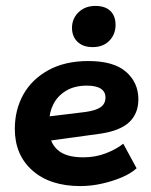

<svg xmlns="http://www.w3.org/2000/svg" viewBox="-20 -617 508 648"><path d="M251 11Q149 11 89.5 -41.5Q30 -94 30 -182Q30 -246 58.5 -297.5Q87 -349 143 -380Q199 -411 278 -411Q364 -411 405.5 -374.5Q447 -338 447 -282Q447 -234 416.5 -205Q386 -176 320 -166L95 -135V-218L268 -239Q304 -244 320 -255.5Q336 -267 336 -288Q336 -307 320.5 -317.5Q305 -328 273 -328Q232 -328 203.5 -311Q175 -294 160.5 -266Q146 -238 146 -204V-182Q146 -137 174 -111.5Q202 -86 261 -86Q302 -86 337 -99.5Q372 -113 396 -132L441 -49Q421 -31 390 -18Q359 -5 323 3Q287 11 251 11ZM293 -458Q260 -458 241.5 -476Q223 -494 223 -523Q223 -554 245 -575.5Q267 -597 302 -597Q335 -597 352.5 -580Q370 -563 370 -533Q370 -501 349 -479.5Q328 -458 293 -458Z"/></svg>

Font: Rokkitt SemiBold
Style: Bold Italic
Weight: 700
Italic angle: -9°
Version: Version 3.103